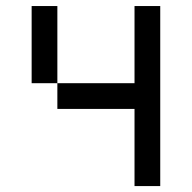

<svg xmlns="http://www.w3.org/2000/svg" viewBox="-20 -628 648 648"><path d="M173.6 -347.2H434V-607.6H520.8V0H434V-260.4H173.6ZM173.6 -347.2H86.8V-607.6H173.6Z"/></svg>

Font: 8-bit Operator+ 8
Style: Regular
Weight: 400
Designer: GrandChaos9000
Version: Version 1.3.0 - August 1, 2014